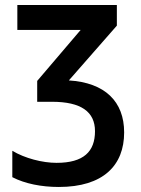

<svg xmlns="http://www.w3.org/2000/svg" viewBox="-20 -734 560 764"><path d="M445 -714H49V-615H301L128 -412V-329H187C303 -329 358 -289 358 -212C358 -131 313 -86 205 -86C149 -86 79 -104 29 -134V-29C79 -3 145 10 214 10C391 10 474 -76 474 -207C474 -330 398 -405 254 -414L445 -632Z"/></svg>

Font: Noto Sans UI SemiCondensed Medium
Style: Regular
Weight: 500
Width: 4
Designer: Monotype Design Team
Foundry: Monotype Imaging Inc.
Version: Version 1.901